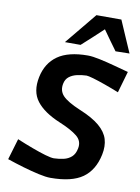

<svg xmlns="http://www.w3.org/2000/svg" viewBox="-104 -1036 818 1118"><g transform="rotate(10 305.5 -477.0)"><path d="M273.5 12.5Q247 12.5 203.8 3Q160.5 -6.5 110.2 -21.2Q60 -36 13 -52L50 -176.5Q98 -156.5 143 -139.8Q188 -123 222.5 -113Q257 -103 274 -103Q304.5 -104 331.5 -110.2Q358.5 -116.5 377.5 -133.5Q396.5 -150.5 403 -183.5Q412.5 -228.5 377 -257.2Q341.5 -286 271 -315Q175 -355 132.2 -410.8Q89.5 -466.5 107.5 -554Q125 -638.5 187.8 -682.8Q250.5 -727 366 -727Q393 -727 437.2 -717.5Q481.5 -708 528.5 -695.2Q575.5 -682.5 611 -673L574.5 -546.5Q532 -563.5 490.5 -578.2Q449 -593 418.5 -601.8Q388 -610.5 378 -610.5Q349.5 -609.5 322.8 -603.5Q296 -597.5 276.8 -582.8Q257.5 -568 252 -541Q243 -498 270.5 -468.8Q298 -439.5 374 -407.5Q451 -376 492.2 -341Q533.5 -306 545.8 -265Q558 -224 547.5 -173.5Q528 -79 463.8 -33.2Q399.5 12.5 273.5 12.5ZM519.5 -779Q499.5 -806.5 478.2 -835.8Q457 -865 436.5 -894.5Q406 -865.5 374.5 -836.8Q343 -808 312.5 -780.5H220Q259.5 -828 297.2 -874.2Q335 -920.5 373.5 -967H521Q541 -920.5 561.5 -873.5Q582 -826.5 602 -780.5Z"/></g></svg>

Font: Commissioner Loud SemiBold
Style: Italic
Weight: 600
Italic angle: -12°
Designer: Kostas Bartsokas
Foundry: Kostas Bartsokas
Version: Version 1.000; ttfautohint (v1.8.3)